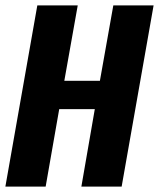

<svg xmlns="http://www.w3.org/2000/svg" viewBox="-46 -695 592 715"><path d="M-26 0H124L174.5 -288.5H307L257 0H407L526 -675H376L326 -394H193.5L243.5 -675H93Z"/></svg>

Font: Anybody Condensed
Style: Bold Italic
Weight: 700
Width: 3
Italic angle: -10°
Version: Version 1.113;gftools[0.9.25]